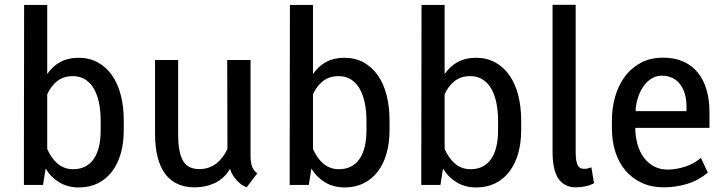

<svg xmlns="http://www.w3.org/2000/svg" viewBox="-20 -782 3071 812"><path d="M503.4 -231.4Q503.4 -177.2 490.7 -132.8Q478 -88.4 453.6 -56.4Q429.2 -24.4 393.8 -6.8Q358.4 10.7 313.5 10.7Q266.1 10.7 230.5 -11Q194.8 -32.7 172.9 -69.3L162.1 0H81.1V-116.2L82 -761.2H179.7V-468.8Q202.6 -502.4 235.4 -520Q268.1 -537.6 312.5 -537.6Q357.9 -537.6 393.3 -518.3Q428.7 -499 453.4 -464.1Q478 -429.2 490.7 -380.4Q503.4 -331.5 503.4 -272.5ZM405.8 -272.5Q405.8 -312.5 398.7 -346.9Q391.6 -381.3 377.2 -406.5Q362.8 -431.6 340.6 -445.8Q318.4 -460 288.1 -460Q248.5 -460 221.9 -439Q195.3 -418 179.7 -383.3V-151.9Q187.5 -134.3 198 -118.7Q208.5 -103 221.9 -91.3Q235.4 -79.6 252 -73Q268.6 -66.4 289.1 -66.4Q319.3 -66.4 341.3 -78.1Q363.3 -89.8 377.7 -111.6Q392.1 -133.3 398.9 -163.6Q405.8 -193.8 405.8 -231.4Z M953.1 -68.8Q929.7 -27.8 890.1 -8.8Q850.6 10.3 803.2 10.3Q763.7 10.3 732.7 -3.2Q701.7 -16.6 680.2 -44.4Q658.7 -72.3 647.2 -115Q635.7 -157.7 635.7 -216.3V-528.3H733.4V-215.3Q733.4 -173.3 739 -145Q744.6 -116.7 755.6 -99.4Q766.6 -82 783.4 -74.5Q800.3 -66.9 823.2 -66.9Q845.2 -66.9 863.5 -73.5Q881.8 -80.1 896.5 -91.8Q911.1 -103.5 922.4 -118.9Q933.6 -134.3 941.9 -151.9L940.9 -528.3H1039.6V-117.2Q1040.5 -93.3 1045.9 -77.9Q1051.3 -62.5 1067.9 -48.8L1023.4 9.8Q1006.8 3.9 994.1 -7.1Q981.4 -18.1 972.4 -30Q963.4 -42 958.5 -52.7Q953.6 -63.5 953.1 -68.8Z M1627.4 -231.4Q1627.4 -177.2 1614.7 -132.8Q1602.1 -88.4 1577.6 -56.4Q1553.2 -24.4 1517.8 -6.8Q1482.4 10.7 1437.5 10.7Q1390.1 10.7 1354.5 -11Q1318.8 -32.7 1296.9 -69.3L1286.1 0H1205.1V-116.2L1206.1 -761.2H1303.7V-468.8Q1326.7 -502.4 1359.4 -520Q1392.1 -537.6 1436.5 -537.6Q1481.9 -537.6 1517.3 -518.3Q1552.7 -499 1577.4 -464.1Q1602.1 -429.2 1614.7 -380.4Q1627.4 -331.5 1627.4 -272.5ZM1529.8 -272.5Q1529.8 -312.5 1522.7 -346.9Q1515.6 -381.3 1501.2 -406.5Q1486.8 -431.6 1464.6 -445.8Q1442.4 -460 1412.1 -460Q1372.6 -460 1345.9 -439Q1319.3 -418 1303.7 -383.3V-151.9Q1311.5 -134.3 1322 -118.7Q1332.5 -103 1345.9 -91.3Q1359.4 -79.6 1376 -73Q1392.6 -66.4 1413.1 -66.4Q1443.4 -66.4 1465.3 -78.1Q1487.3 -89.8 1501.7 -111.6Q1516.1 -133.3 1522.9 -163.6Q1529.8 -193.8 1529.8 -231.4Z M2184.1 -231.4Q2184.1 -177.2 2171.4 -132.8Q2158.7 -88.4 2134.3 -56.4Q2109.9 -24.4 2074.5 -6.8Q2039.1 10.7 1994.1 10.7Q1946.8 10.7 1911.1 -11Q1875.5 -32.7 1853.5 -69.3L1842.8 0H1761.7V-116.2L1762.7 -761.2H1860.4V-468.8Q1883.3 -502.4 1916 -520Q1948.7 -537.6 1993.2 -537.6Q2038.6 -537.6 2074 -518.3Q2109.4 -499 2134 -464.1Q2158.7 -429.2 2171.4 -380.4Q2184.1 -331.5 2184.1 -272.5ZM2086.4 -272.5Q2086.4 -312.5 2079.3 -346.9Q2072.3 -381.3 2057.9 -406.5Q2043.5 -431.6 2021.2 -445.8Q1999 -460 1968.8 -460Q1929.2 -460 1902.6 -439Q1876 -418 1860.4 -383.3V-151.9Q1868.2 -134.3 1878.7 -118.7Q1889.2 -103 1902.6 -91.3Q1916 -79.6 1932.6 -73Q1949.2 -66.4 1969.7 -66.4Q2000 -66.4 2022 -78.1Q2043.9 -89.8 2058.3 -111.6Q2072.8 -133.3 2079.6 -163.6Q2086.4 -193.8 2086.4 -231.4Z M2316.9 -761.7H2414.6V-141.1Q2414.6 -101.6 2422.4 -84.7Q2430.2 -67.9 2449.7 -67.9Q2459 -67.9 2466.6 -69.8Q2474.1 -71.8 2481 -74.2L2492.2 -7.3Q2478 1 2457.3 5.6Q2436.5 10.3 2415.5 10.3Q2367.7 10.3 2342.3 -25.6Q2316.9 -61.5 2316.9 -139.6Z M2787.1 10.3Q2735.8 10.3 2695.1 -8.3Q2654.3 -26.9 2626 -59.8Q2597.7 -92.8 2582.8 -138.4Q2567.9 -184.1 2567.9 -238.3V-274.4Q2567.9 -324.2 2581.1 -371.6Q2594.2 -418.9 2621.1 -456.1Q2647.9 -493.2 2688.7 -515.6Q2729.5 -538.1 2784.2 -538.1Q2833.5 -538.1 2870.4 -521.5Q2907.2 -504.9 2931.6 -474.6Q2956.1 -444.3 2968.3 -401.6Q2980.5 -358.9 2980.5 -306.6V-241.2H2667Q2667 -240.7 2666.7 -241.2Q2666.5 -241.7 2666.5 -241.2Q2667 -206.1 2675.8 -173.3Q2684.6 -140.6 2702.4 -116.2Q2720.2 -91.8 2747.1 -77.6Q2773.9 -63.5 2810.1 -64.9Q2845.2 -66.4 2879.9 -77.9Q2914.6 -89.4 2944.3 -114.3L2973.6 -51.8Q2932.6 -18.1 2884.5 -3.9Q2836.4 10.3 2787.1 10.3ZM2779.3 -461.9Q2756.3 -461.9 2737.1 -450.7Q2717.8 -439.5 2703.4 -419.9Q2689 -400.4 2679.7 -374Q2670.4 -347.7 2668 -316.9Q2668.5 -316.4 2668.5 -314.5Q2668.5 -312.5 2668.5 -312H2883.3V-332Q2883.3 -359.9 2876.7 -383.5Q2870.1 -407.2 2856.9 -424.8Q2843.8 -442.4 2824.2 -452.1Q2804.7 -461.9 2779.3 -461.9Z"/></svg>

Font: Ufes Sans
Style: Regular
Weight: 400
Designer: Ricardo Esteves, Filipe Motta, Cassio Ferreira, Ana Quintelato & Breno Mello
Foundry: ProDesignUfes - Ricardo Esteves, Filipe Motta, Cassio Ferreira, Ana Quintelato & Breno Mello (This is a derivative work,
Version: Version 2.0